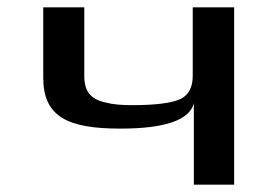

<svg xmlns="http://www.w3.org/2000/svg" viewBox="-20 -504 756 524"><path d="M308 -153C430 -153 497 -176 509 -222V0H619V-484H506V-297C506 -266 495 -245 473 -234C450 -223 406 -217 340 -217C312 -217 288 -219 269 -224C226 -233 210 -256 210 -297V-484H98V-292C98 -186 164 -153 308 -153Z"/></svg>

Font: Gamestation Extended
Style: Regular
Weight: 400
Width: 7
Designer: Jonas Hecksher
Foundry: Jonas Hecksher, Playtypeª, e-types AS
Version: Version 1.003